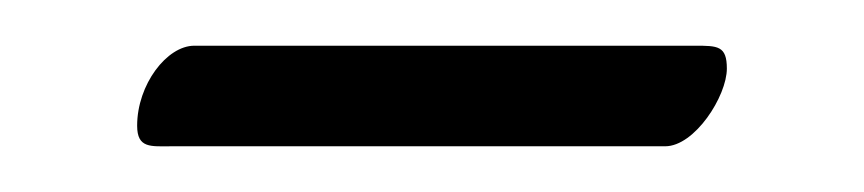

<svg xmlns="http://www.w3.org/2000/svg" viewBox="-20 -295 378 84"><path d="M271 -231C284 -231 298 -253 298 -265C298 -275 294 -275 284 -275H65C53 -275 40 -258 40 -240C40 -230 46 -231 55 -231Z"/></svg>

Font: Libertinus Serif Display
Style: Regular
Weight: 400
Designer: Philipp H. Poll
Foundry: Khaled Hosny
Version: Version 6.1